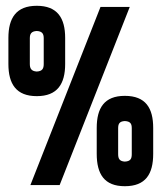

<svg xmlns="http://www.w3.org/2000/svg" viewBox="-20 -639 558 663"><path d="M107 -619C36 -619 9 -577 9 -508V-418C9 -349 36 -307 107 -307C178 -307 205 -349 205 -418V-508C205 -577 178 -619 107 -619ZM327 -615 85 0H186L428 -615ZM131 -418C131 -402 126 -393 107 -392C88 -393 83 -403 83 -418V-507C83 -522 88 -531 107 -532C126 -531 131 -522 131 -507ZM411 -308C340 -308 314 -266 314 -197V-108C314 -38 340 4 411 4C483 4 509 -38 509 -108V-197C509 -266 483 -308 411 -308ZM435 -107C435 -91 431 -82 411 -81C392 -82 388 -92 388 -107V-196C388 -211 392 -220 411 -221C431 -220 435 -211 435 -196Z"/></svg>

Font: Modon Arabic
Style: Bold
Weight: 700
Designer: Ahmedzaza
Foundry: Ahmedzaza
Version: Version 2.010